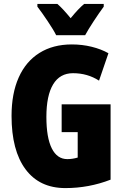

<svg xmlns="http://www.w3.org/2000/svg" viewBox="-20 -951 633 981"><path d="M545 -418V-33Q434 10 314 10Q182 10 110.5 -86Q39 -182 39 -359Q39 -473 75.5 -555Q112 -637 181.5 -680.5Q251 -724 347 -724Q400 -724 448.5 -712Q497 -700 534 -679L486 -539Q427 -577 353 -577Q286 -577 251.5 -520Q217 -463 217 -354Q217 -248 244.5 -193Q272 -138 324 -138Q350 -138 377 -146V-276H295V-418ZM510 -917Q487 -886 458.5 -842.5Q430 -799 415 -771H267Q255 -796 223.5 -843Q192 -890 171 -917V-931H273Q301 -907 341 -858Q380 -906 410 -931H510Z"/></svg>

Font: Noto Sans UI CondBlack
Style: Regular
Weight: 900
Width: 3
Designer: Monotype Design Team
Foundry: Monotype Imaging Inc.
Version: Version 1.001